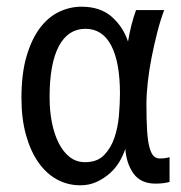

<svg xmlns="http://www.w3.org/2000/svg" viewBox="-20 -556 540 573"><path d="M486 -13Q468 -8 444 -8Q400 -8 378.5 -38Q357 -68 354 -112Q348 -93 336.5 -73.5Q325 -54 307.5 -38.5Q290 -23 268 -13Q246 -3 220 -3Q182 -3 150 -20.5Q118 -38 94.5 -71.5Q71 -105 57.5 -153.5Q44 -202 44 -263Q44 -337 59.5 -389Q75 -441 100 -473.5Q125 -506 157 -521Q189 -536 223 -536Q280 -536 314 -505.5Q348 -475 362 -432Q371 -485 386 -526H470Q459 -497 449.5 -460Q440 -423 432.5 -385Q425 -347 421 -310.5Q417 -274 417 -246Q417 -198 419 -166.5Q421 -135 426 -116.5Q431 -98 438.5 -90.5Q446 -83 457 -83Q465 -83 472.5 -84Q480 -85 486 -87ZM338 -277Q338 -370 312 -420Q286 -470 235 -470Q183 -470 155.5 -418Q128 -366 128 -266Q128 -225 135 -190Q142 -155 155.5 -128.5Q169 -102 188.5 -87Q208 -72 234 -72Q270 -72 290.5 -93Q311 -114 321.5 -145Q332 -176 335 -212Q338 -248 338 -277Z"/></svg>

Font: D2Coding
Style: Regular
Weight: 400
Monospace: yes
Designer: Yong-Rak Park; Jeong-Hwan Yoon; Sang-Min Lee;
Foundry: NHN Corporation
Version: Version 1.3.2; Build 20180524